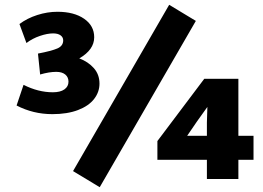

<svg xmlns="http://www.w3.org/2000/svg" viewBox="-20 -736 1094 799"><path d="M49 0ZM795 -649 395 43 284 -24 684 -716ZM394 -388Q394 -353 371.5 -324Q349 -295 304.5 -278Q260 -261 198 -261Q118 -261 49 -297L78 -383Q139 -352 200 -352Q231 -352 248 -364Q265 -376 265 -396Q265 -415 251.5 -426Q238 -437 214 -437Q185 -437 147 -426L138 -513Q195 -524 219 -534.5Q243 -545 243 -568Q243 -581 232 -589Q221 -597 201 -597Q177 -597 146 -586.5Q115 -576 90 -557L61 -636Q93 -660 135 -673.5Q177 -687 219 -687Q288 -687 330 -658Q372 -629 372 -581Q372 -529 310 -493Q347 -479 370.5 -452.5Q394 -426 394 -388ZM1035 -71H972V9H841V-71H635V-149L830 -408H972V-171H1035ZM841 -171V-226L843 -291L800 -231L759 -171Z"/></svg>

Font: Martel Sans ExtraBold
Style: Regular
Weight: 800
Designer: Dan Reynolds and Mathieu Réguer
Foundry: Dan Reynolds and Mathieu Réguer
Version: Version 1.002; ttfautohint (v1.1) -l 5 -r 5 -G 72 -x 0 -D la